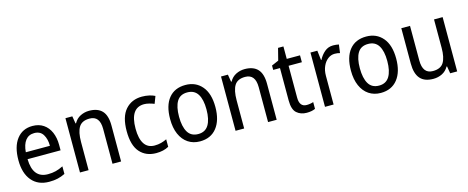

<svg xmlns="http://www.w3.org/2000/svg" viewBox="-36 -1240 4463 1831"><g transform="rotate(-15 2195.0 -324.5)"><path d="M264 -546Q327 -546 372 -515.5Q417 -485 440.5 -430.5Q464 -376 464 -306V-252H138Q142 -63 290 -63Q333 -63 368 -72Q403 -81 441 -100V-25Q404 -7 367.5 1.5Q331 10 284 10Q173 10 112 -63Q51 -136 51 -264Q51 -398 108 -472Q165 -546 264 -546ZM263 -476Q208 -476 176.5 -436Q145 -396 139 -320H377Q377 -387 349.5 -431.5Q322 -476 263 -476Z M823 -546Q908 -546 951 -500Q994 -454 994 -355V0H909V-345Q909 -473 808 -473Q733 -473 703 -424.5Q673 -376 673 -278V0H588V-536H656L668 -463H673Q696 -505 736.5 -525.5Q777 -546 823 -546Z M1340 10Q1239 10 1179.5 -57Q1120 -124 1120 -265Q1120 -407 1181.5 -476.5Q1243 -546 1345 -546Q1382 -546 1415.5 -538.5Q1449 -531 1472 -519L1445 -448Q1423 -457 1396 -464Q1369 -471 1346 -471Q1208 -471 1208 -266Q1208 -167 1242 -115.5Q1276 -64 1343 -64Q1378 -64 1408 -72Q1438 -80 1464 -93V-19Q1413 10 1340 10Z M1997 -269Q1997 -139 1938 -64.5Q1879 10 1772 10Q1705 10 1655 -23.5Q1605 -57 1577.5 -119.5Q1550 -182 1550 -269Q1550 -402 1608.5 -474Q1667 -546 1774 -546Q1875 -546 1936 -474.5Q1997 -403 1997 -269ZM1638 -269Q1638 -171 1670.5 -116.5Q1703 -62 1774 -62Q1843 -62 1876 -116Q1909 -170 1909 -269Q1909 -367 1876 -420Q1843 -473 1773 -473Q1702 -473 1670 -420Q1638 -367 1638 -269Z M2359 -546Q2444 -546 2487 -500Q2530 -454 2530 -355V0H2445V-345Q2445 -473 2344 -473Q2269 -473 2239 -424.5Q2209 -376 2209 -278V0H2124V-536H2192L2204 -463H2209Q2232 -505 2272.5 -525.5Q2313 -546 2359 -546Z M2844 -62Q2861 -62 2879 -65Q2897 -68 2910 -73V-6Q2876 10 2825 10Q2766 10 2727 -24.5Q2688 -59 2688 -148V-468H2621V-511L2690 -541L2720 -659H2773V-536H2904V-468H2773V-153Q2773 -62 2844 -62Z M3232 -546Q3246 -546 3261 -544.5Q3276 -543 3289 -540L3278 -458Q3254 -465 3226 -465Q3190 -465 3159.5 -442Q3129 -419 3110.5 -378Q3092 -337 3092 -284V0H3007V-536H3075L3086 -441H3090Q3113 -486 3148.5 -516Q3184 -546 3232 -546Z M3782 -269Q3782 -139 3723 -64.5Q3664 10 3557 10Q3490 10 3440 -23.5Q3390 -57 3362.5 -119.5Q3335 -182 3335 -269Q3335 -402 3393.5 -474Q3452 -546 3559 -546Q3660 -546 3721 -474.5Q3782 -403 3782 -269ZM3423 -269Q3423 -171 3455.5 -116.5Q3488 -62 3559 -62Q3628 -62 3661 -116Q3694 -170 3694 -269Q3694 -367 3661 -420Q3628 -473 3558 -473Q3487 -473 3455 -420Q3423 -367 3423 -269Z M4312 -536V0H4243L4231 -71H4226Q4203 -30 4163 -10Q4123 10 4076 10Q3988 10 3946 -39Q3904 -88 3904 -186V-536H3990V-195Q3990 -63 4090 -63Q4167 -63 4197 -111.5Q4227 -160 4227 -255V-536Z"/></g></svg>

Font: Noto Sans Gurmukhi SemiCondensed
Style: Regular
Weight: 400
Width: 4
Designer: Jelle Bosma - Monotype Design Team
Foundry: Monotype Imaging Inc.
Version: Version 2.004; ttfautohint (v1.8.4.7-5d5b)